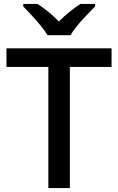

<svg xmlns="http://www.w3.org/2000/svg" viewBox="-20 -961 604 981"><path d="M337 0H227V-619H13V-714H550V-619H337ZM223 -781Q209 -804 187 -831Q165 -858 141 -883.5Q117 -909 99 -928V-941H172Q198 -924 226.5 -901Q255 -878 281 -851Q307 -878 336 -901Q365 -924 391 -941H466V-928Q447 -909 422.5 -883.5Q398 -858 375.5 -831Q353 -804 341 -781Z"/></svg>

Font: Noto Sans Sora Sompeng Medium
Style: Regular
Weight: 500
Designer: Monotype Design Team. David Williams.
Foundry: Monotype Imaging Inc.
Version: Version 2.101; ttfautohint (v1.8.4.7-5d5b)